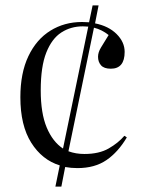

<svg xmlns="http://www.w3.org/2000/svg" viewBox="-20 -658 527 707"><path d="M184 29 200 -49Q135 -69 95 -132.5Q55 -196 55 -300Q55 -389 84.5 -451Q114 -513 165.5 -545Q217 -577 282 -577Q295 -577 308 -576L321 -638H343L330 -572Q380 -562 409.5 -532.5Q439 -503 439 -467Q439 -405 388 -405Q363 -405 352 -417.5Q341 -430 341 -449Q341 -465 351.5 -482.5Q362 -500 380 -529Q355 -549 326 -556L232 -101Q259 -91 291 -91Q345 -91 380.5 -111.5Q416 -132 438 -158L447 -152Q415 -98 372 -68.5Q329 -39 265 -39Q242 -39 220 -43L206 29ZM130 -325Q130 -241 152 -188.5Q174 -136 212 -111L305 -560Q295 -561 285 -561Q241 -561 206 -538.5Q171 -516 150.5 -464.5Q130 -413 130 -325Z"/></svg>

Font: Literata 72pt Light
Style: Regular
Weight: 300
Designer: Latin by Veronika Burian and Jose Scaglione. Greek by Irene Vlachou. Cyrillic by Vera Evstafieva.
Foundry: TypeTogether
Version: Version 3.002